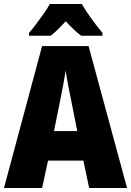

<svg xmlns="http://www.w3.org/2000/svg" viewBox="-20 -947 660 967"><path d="M429 0 400 -138H222L192 0H0L192 -715H426L620 0ZM340 -434Q332 -471 323.5 -515.5Q315 -560 311 -592Q306 -561 298 -517.5Q290 -474 282 -436L252 -287H369ZM392 -927Q411 -894 439 -855Q467 -816 496 -781V-767H389Q371 -780 352 -798Q333 -816 311 -840Q288 -815 269.5 -797Q251 -779 235 -767H126V-781Q141 -798 161.5 -825Q182 -852 201.5 -880Q221 -908 231 -927Z"/></svg>

Font: Noto Sans Gurmukhi UI Condensed Black
Style: Regular
Weight: 900
Width: 3
Designer: Jelle Bosma - Monotype Design Team
Foundry: Monotype Imaging Inc.
Version: Version 2.004; ttfautohint (v1.8.4.7-5d5b)